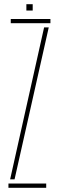

<svg xmlns="http://www.w3.org/2000/svg" viewBox="-20 -890 279 910"><path d="M20 0V-20H199V0ZM31 -780V-800H219V-780ZM28 -40 189 -760H211L49 -40ZM105 -840V-870H135V-840Z"/></svg>

Font: Big Shoulders Stencil Thin
Style: Regular
Weight: 100
Designer: Patric King
Foundry: XO Type Co
Version: Version 2.001